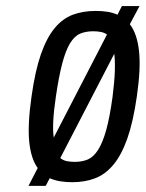

<svg xmlns="http://www.w3.org/2000/svg" viewBox="-20 -585 476 627"><path d="M73.1 21.9H129.4L142.4 -3.1Q158 4 176.6 7Q195.1 10 216 10Q256.9 10 290.1 -2.6Q323.4 -15.1 350 -46.7Q376.6 -78.3 395.8 -132.7Q415 -187.1 427 -270.9Q440.3 -362.7 433.9 -419.3Q427.4 -475.9 404 -505.9L435.6 -565.1H378.1L363.6 -537Q348 -543.9 330.5 -546.6Q313 -549.3 292.4 -549.3Q251.1 -549.3 217.7 -536.9Q184.3 -524.4 158.4 -493Q132.4 -461.6 113.6 -407.9Q94.9 -354.1 83.1 -270.9Q69.9 -178.6 75.4 -122.6Q81 -66.6 103.1 -36.3ZM353.1 -409.3Q356.1 -387 355 -353Q353.9 -319 347.6 -269.1Q338.4 -201.9 326.9 -160.6Q315.4 -119.3 300.5 -95.9Q285.6 -72.4 267.1 -64.4Q248.7 -56.4 224.3 -56.4Q209 -56.4 197.6 -58.9Q186.1 -61.4 176.9 -68.9ZM155.6 -135.9Q152.3 -155.6 153.9 -189.4Q155.6 -223.3 162.3 -268.4Q172.1 -335.7 183.3 -377.9Q194.4 -420 208.6 -443.4Q222.9 -466.9 241.3 -474.9Q259.7 -482.9 284.1 -482.9Q298.6 -482.9 309.7 -480.6Q320.9 -478.4 329.4 -472.3Z"/></svg>

Font: Secuela ExtLt
Style: Italic
Weight: 200
Italic angle: -8°
Designer: Fernando Haro
Foundry: deFharo
Version: Version 1.704